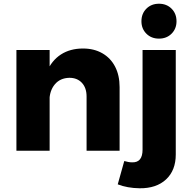

<svg xmlns="http://www.w3.org/2000/svg" viewBox="-20 -808 1026 1029"><path d="M444 -291Q444 -337 419 -364Q394 -391 352 -391Q302 -390 273.5 -355.5Q245 -321 245 -267H203Q203 -359 230 -421.5Q257 -484 306.5 -516Q356 -548 425 -548Q484 -548 528.5 -522.5Q573 -497 597 -450.5Q621 -404 621 -341V0H444ZM68 -540H246V0H68ZM646 55Q657 58 667 60Q677 62 688 62Q744 64 744 -6V-540H922V20Q922 105 870 153.5Q818 202 728 201Q662 200 611 180ZM832 -788Q873 -788 899.5 -761.5Q926 -735 926 -694Q926 -654 899.5 -627.5Q873 -601 832 -601Q791 -601 764.5 -627.5Q738 -654 738 -694Q738 -735 764.5 -761.5Q791 -788 832 -788Z"/></svg>

Font: Alexandria
Style: Bold
Weight: 700
Designer: Mohamed Gaber
Foundry: Kief Type Foundry
Version: Version 5.100